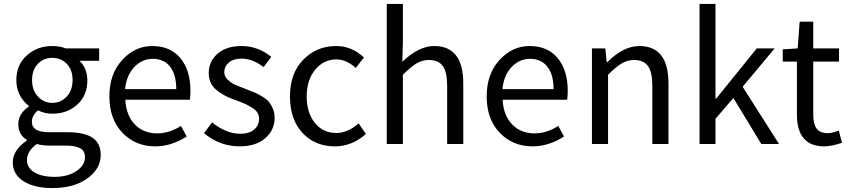

<svg xmlns="http://www.w3.org/2000/svg" viewBox="-20 -732 4313 976"><path d="M116 -17V-21Q73 -48 73 -100Q73 -154 126 -190V-194Q63 -245 63 -325Q63 -402 116 -450Q169 -498 246 -498Q284 -498 315 -486H484V-423H384Q424 -385 424 -323Q424 -247 373 -200.5Q322 -154 246 -154Q207 -154 173 -171Q142 -144 142 -113Q142 -60 228 -60H322Q408 -60 450 -32Q492 -4 492 56Q492 126 424 175Q356 224 246 224Q155 224 100 189.5Q45 155 45 93Q45 31 116 -17ZM117 82Q117 121 154.5 144Q192 167 258 167Q325 167 368.5 137.5Q412 108 412 68Q412 35 387.5 21.5Q363 8 314 8H230Q195 8 167 0Q117 36 117 82ZM172.5 -407.5Q143 -377 143 -325Q143 -273 173 -241Q203 -209 246 -209Q289 -209 319 -241Q349 -273 349 -325Q349 -377 319.5 -407.5Q290 -438 246 -438Q202 -438 172.5 -407.5Z M536 -242Q536 -356 601 -427Q666 -498 754 -498Q846 -498 897 -436.5Q948 -375 948 -270Q948 -243 945 -225H617Q621 -146 665 -100Q709 -54 779 -54Q841 -54 900 -92L929 -38Q851 12 769 12Q669 12 602.5 -57Q536 -126 536 -242ZM616 -279H876Q876 -353 844.5 -393Q813 -433 756 -433Q703 -433 663 -391.5Q623 -350 616 -279Z M1017 -55 1058 -110Q1130 -52 1201 -52Q1247 -52 1272 -73.5Q1297 -95 1297 -128Q1297 -146 1288 -160Q1279 -174 1260 -185.5Q1241 -197 1227 -203.5Q1213 -210 1186 -220Q1154 -231 1133 -241Q1112 -251 1088.5 -268Q1065 -285 1053 -308Q1041 -331 1041 -360Q1041 -420 1086 -459Q1131 -498 1208 -498Q1291 -498 1359 -443L1320 -391Q1263 -434 1209 -434Q1166 -434 1143 -414Q1120 -394 1120 -364Q1120 -344 1137 -327.5Q1154 -311 1168.5 -304Q1183 -297 1221 -283Q1226 -281 1228 -280Q1256 -269 1271 -263Q1286 -257 1309.5 -243.5Q1333 -230 1345 -216.5Q1357 -203 1366.5 -181.5Q1376 -160 1376 -133Q1376 -71 1328.5 -29.5Q1281 12 1198 12Q1098 12 1017 -55Z M1688 -498Q1768 -498 1830 -440L1789 -387Q1739 -430 1691 -430Q1625 -430 1582 -377.5Q1539 -325 1539 -242Q1539 -159 1580.5 -107.5Q1622 -56 1689 -56Q1748 -56 1803 -105L1840 -51Q1769 12 1682 12Q1582 12 1518 -56Q1454 -124 1454 -242Q1454 -360 1522 -429Q1590 -498 1688 -498Z M1946 0V-712H2028V-518L2025 -418Q2109 -498 2187 -498Q2335 -498 2335 -308V0H2253V-297Q2253 -365 2231 -396Q2209 -427 2161 -427Q2126 -427 2097 -409.5Q2068 -392 2028 -352V0Z M2454 -242Q2454 -356 2519 -427Q2584 -498 2672 -498Q2764 -498 2815 -436.5Q2866 -375 2866 -270Q2866 -243 2863 -225H2535Q2539 -146 2583 -100Q2627 -54 2697 -54Q2759 -54 2818 -92L2847 -38Q2769 12 2687 12Q2587 12 2520.5 -57Q2454 -126 2454 -242ZM2534 -279H2794Q2794 -353 2762.5 -393Q2731 -433 2674 -433Q2621 -433 2581 -391.5Q2541 -350 2534 -279Z M2989 0V-486H3057L3064 -416H3067Q3149 -498 3230 -498Q3378 -498 3378 -308V0H3296V-297Q3296 -365 3274 -396Q3252 -427 3204 -427Q3169 -427 3140 -409.5Q3111 -392 3071 -352V0Z M3536 0V-712H3617V-230H3620L3827 -486H3918L3755 -291L3940 0H3850L3708 -234L3617 -128V0Z M3959 -419V-481L4035 -486L4045 -622H4114V-486H4245V-419H4114V-149Q4114 -102 4131 -78.5Q4148 -55 4189 -55Q4209 -55 4244 -68L4260 -6Q4206 12 4170 12Q4031 12 4031 -150V-419Z"/></svg>

Font: RibengUni
Style: Regular
Weight: 400
Designer: (1) Dr. Andrew Glass (Senior Program Manager at Microsoft Corporation)
(2) Bivuti Chakma (Chakma Font Designer & Keyboar
Foundry: Bivuti Chakma
Version: Version 2.2022; Updated on: 03 June 2022; Friday